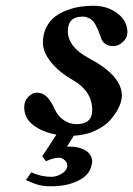

<svg xmlns="http://www.w3.org/2000/svg" viewBox="-20 -464 467 673"><path d="M188 88.9Q167 88.9 141.1 101.1L127.9 84L177.7 7.8Q128.4 -1 96.7 -25.4Q64.9 -49.8 64.9 -87.9Q64.9 -110.4 79.3 -124.8Q93.8 -139.2 108.4 -139.2Q129.9 -139.2 144.5 -124.5Q158.7 -110.4 171.9 -81.1Q183.1 -56.2 203.9 -42.5Q224.6 -28.8 248.5 -28.8Q303.2 -28.8 303.2 -78.1Q303.2 -144.5 235.8 -183.1Q186.5 -211.4 158.4 -246.6Q130.4 -281.7 130.4 -314Q130.4 -344.2 142.3 -367.9Q154.3 -391.6 172.6 -405.5Q190.9 -419.4 215.6 -428.5Q240.2 -437.5 262.5 -440.7Q284.7 -443.8 307.1 -443.8Q354 -443.8 388.2 -419.7Q422.4 -395.5 426.3 -358.9Q428.7 -336.9 416 -322.5Q403.3 -308.1 389.2 -304.2Q372.6 -299.8 357.2 -305.9Q341.8 -312 335.9 -326.2L329.6 -343.3Q324.7 -356.4 322.3 -362.3Q319.8 -368.2 314.2 -378.2Q308.6 -388.2 303.2 -393.1Q297.9 -397.9 289.1 -401.9Q280.3 -405.8 270 -405.8Q217.8 -405.8 217.8 -355Q217.8 -299.3 292 -259.8Q407.2 -198.7 407.2 -128.9Q407.2 -110.8 397 -88.6Q386.7 -66.4 367.4 -44.2Q348.1 -22 314.2 -6.1Q280.3 9.8 238.8 11.7L214.8 49.8H223.1Q258.8 49.8 281 64.2Q303.2 78.6 303.2 104Q303.2 107.9 300.8 115.2Q294.9 148.4 255.4 168.7Q215.8 189 159.2 189Q132.8 189 114.3 183.8Q95.7 178.7 70.8 167L89.8 140.1Q124 155.8 160.2 155.8Q176.3 155.8 194.3 146Q212.4 136.2 215.8 120.1V116.2Q215.8 105 206.1 96.9Q196.3 88.9 188 88.9Z"/></svg>

Font: Linux Libertine G
Style: Semibold Italic
Weight: 600
Italic angle: -11.5°
Designer: Philipp H. Poll
Foundry: Philipp H. Poll
Version: Version 5.1.1